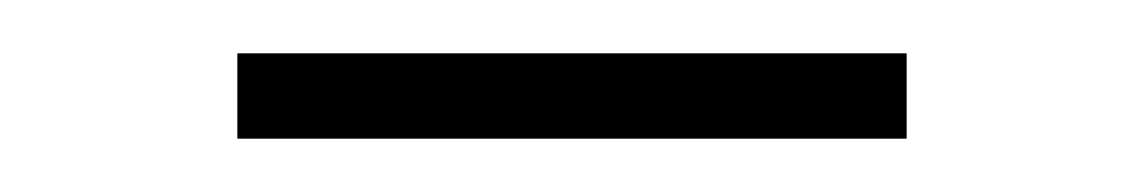

<svg xmlns="http://www.w3.org/2000/svg" viewBox="-20 -730 429 72"><path d="M69 -678V-710H320V-678Z"/></svg>

Font: Georama ExtraCondensed Thin ExtraLight
Style: Regular
Weight: 250
Version: Version 1.001